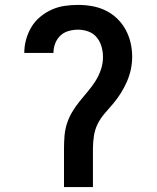

<svg xmlns="http://www.w3.org/2000/svg" viewBox="-20 -763 640 783"><path d="M241 0V-156Q241 -182 243 -208Q245 -234 253 -259Q261 -284 274.5 -306.5Q288 -329 304.5 -349.5Q321 -370 338 -390Q355 -410 369 -432Q383 -454 391.5 -479Q400 -504 400 -530Q400 -552 394 -573Q388 -594 374.5 -610.5Q361 -627 340.5 -634.5Q320 -642 298 -642Q279 -642 259.5 -636.5Q240 -631 226 -617.5Q212 -604 205 -585.5Q198 -567 198 -547H79Q79 -575 86.5 -602Q94 -629 108 -652.5Q122 -676 143.5 -694Q165 -712 190.5 -723.5Q216 -735 243.5 -739Q271 -743 298 -743Q327 -743 355.5 -738Q384 -733 410 -720.5Q436 -708 457 -688Q478 -668 492 -642.5Q506 -617 512.5 -588.5Q519 -560 519 -532Q519 -505 513.5 -479.5Q508 -454 497.5 -430Q487 -406 473 -383.5Q459 -361 442 -341Q425 -321 407.5 -301Q390 -281 378.5 -258Q367 -235 363 -208.5Q359 -182 359 -156V0Z"/></svg>

Font: Iosevka Aile
Style: Bold
Weight: 700
Designer: Belleve Invis
Foundry: Belleve Invis
Version: Version 28.0.1; ttfautohint (v1.8.4)